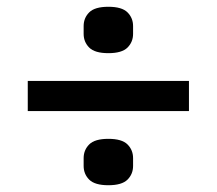

<svg xmlns="http://www.w3.org/2000/svg" viewBox="-20 -589 640 567"><path d="M62 -261V-350H538V-261ZM227 -99V-122Q227 -146 243.5 -162.5Q260 -179 300 -179Q340 -179 356.5 -162.5Q373 -146 373 -122V-99Q373 -75 356.5 -58.5Q340 -42 300 -42Q260 -42 243.5 -58.5Q227 -75 227 -99ZM227 -489V-512Q227 -536 243.5 -552.5Q260 -569 300 -569Q340 -569 356.5 -552.5Q373 -536 373 -512V-489Q373 -465 356.5 -448.5Q340 -432 300 -432Q260 -432 243.5 -448.5Q227 -465 227 -489Z"/></svg>

Font: IBM Plaex Mono Medium
Style: Regular
Weight: 500
Designer: Mike Abbink, Paul van der Laan, Pieter van Rosmalen
Foundry: Bold Monday
Version: Version 2.003